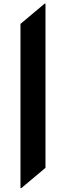

<svg xmlns="http://www.w3.org/2000/svg" viewBox="-20 -874 348 1012"><path d="M87.9 117.2V-748L214.8 -854.5H219.7V10.7L92.8 117.2Z"/></svg>

Font: Gothica
Style: Bold
Weight: 700
Designer: Wojciech Kalinowski "wmk69" (wmk69@o2.pl)
Foundry: Wojciech Kalinowski "wmk69" (wmk69@o2.pl)
Version: Version 2.1.0; 2021-05-14